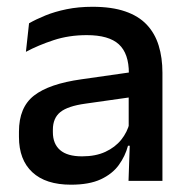

<svg xmlns="http://www.w3.org/2000/svg" viewBox="-20 -520 541 552"><path d="M349.5 0 353.5 -116 350 -131V-285L350.5 -309.5Q350.5 -366 321.8 -392.5Q293 -419 229.5 -419Q178 -419 134 -404.5Q90 -390 54.5 -371L63.5 -453Q83.5 -464.5 110.5 -475.5Q137.5 -486.5 171.5 -493.5Q205.5 -500.5 246 -500.5Q301.5 -500.5 340 -487.2Q378.5 -474 402 -449Q425.5 -424 436.2 -389Q447 -354 447 -311V0ZM184 11Q111.5 11 73 -24.8Q34.5 -60.5 34.5 -126.5V-141.5Q34.5 -211.5 77.8 -245.2Q121 -279 214 -292L361 -313L366.5 -242L225.5 -222Q175 -215 153.5 -197.8Q132 -180.5 132 -147V-140Q132 -106.5 152.8 -88.5Q173.5 -70.5 216 -70.5Q255 -70.5 283 -83.5Q311 -96.5 328.5 -118.2Q346 -140 352.5 -166.5L366 -101H348Q340 -71 321.5 -45.5Q303 -20 269.8 -4.5Q236.5 11 184 11Z"/></svg>

Font: Anek Odia Medium Medium
Style: Regular
Weight: 500
Version: Version 1.003